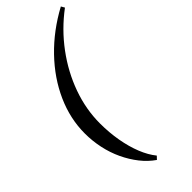

<svg xmlns="http://www.w3.org/2000/svg" viewBox="-315 -809 1088 1088"><g transform="rotate(-45 229.5 -265.0)"><path d="M217 235Q175 206 141.5 163.5Q108 121 83.5 69Q59 17 46.5 -41.5Q34 -100 34 -160Q34 -278 84.5 -391Q135 -504 228 -600.5Q321 -697 447 -765L459 -744Q360 -670 287 -571.5Q214 -473 174.5 -362.5Q135 -252 135 -140Q135 -66 147 1.5Q159 69 181 124Q203 179 234 217Z"/></g></svg>

Font: Platypi Light Medium
Style: Italic
Weight: 500
Italic angle: -13°
Version: Version 1.200